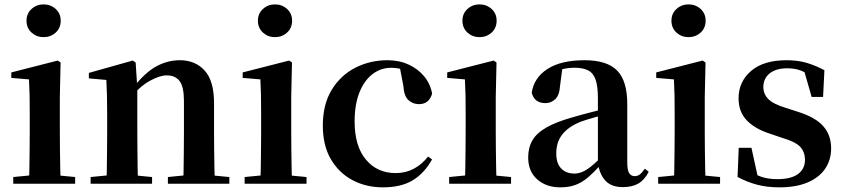

<svg xmlns="http://www.w3.org/2000/svg" viewBox="-20 -821 3770 858"><path d="M39.2 0V-29.9L145.8 -40.2H207.8L315.8 -29.9V0ZM109.6 0Q110.6 -25.5 111.3 -67.4Q111.9 -109.4 112.4 -154.8Q112.9 -200.3 112.9 -234.8V-308Q112.9 -358.3 112.3 -394.3Q111.6 -430.4 109.6 -466.2L30.5 -472.9V-497.4L238.1 -550.4L250.8 -541.7L247.4 -387.9V-234.8Q247.4 -200.3 247.9 -154.8Q248.4 -109.4 249.2 -67.4Q250.1 -25.5 251.1 0ZM174.8 -655Q143.6 -655 121 -675.4Q98.5 -695.9 98.5 -728.8Q98.5 -760.3 121 -780.9Q143.6 -801.4 174.8 -801.4Q206.5 -801.4 228.9 -780.9Q251.3 -760.3 251.3 -728.8Q251.3 -695.9 228.9 -675.4Q206.5 -655 174.8 -655Z M385 0V-29.9L490.6 -40.2H553.7L659.6 -29.9V0ZM455.2 0Q456.9 -25.5 457.4 -67.4Q457.9 -109.4 458.4 -154.8Q458.9 -200.3 458.9 -234.8V-310.2Q458.9 -360 458 -393.7Q457.2 -427.5 455.2 -463.8L377.1 -470.7V-495.2L573.2 -550.4L586.2 -541.7L593.6 -428V-425.6V-234.8Q593.6 -200.3 594.1 -154.8Q594.6 -109.4 595.1 -67.4Q595.6 -25.5 596.6 0ZM730.3 0V-29.9L834.2 -40.2H896.8L1004.9 -29.9V0ZM799 0Q800 -25.5 800.5 -66.9Q801 -108.4 801.5 -153.8Q802 -199.3 802 -234.8V-369.8Q802 -433.2 782.6 -458.7Q763.2 -484.2 725.2 -484.2Q694.6 -484.2 650.8 -460.5Q607.1 -436.8 561.5 -383.3L556.6 -425.7H571.9Q628.1 -497.3 678.7 -524.6Q729.3 -551.9 783.5 -551.9Q852.6 -551.9 894.5 -505.8Q936.5 -459.6 936.5 -360.5V-234.8Q936.5 -199.3 937 -153.8Q937.5 -108.4 938.3 -66.9Q939.2 -25.5 940.2 0Z M1073.2 0V-29.9L1179.8 -40.2H1241.8L1349.8 -29.9V0ZM1143.6 0Q1144.6 -25.5 1145.3 -67.4Q1145.9 -109.4 1146.4 -154.8Q1146.9 -200.3 1146.9 -234.8V-308Q1146.9 -358.3 1146.3 -394.3Q1145.6 -430.4 1143.6 -466.2L1064.5 -472.9V-497.4L1272.1 -550.4L1284.8 -541.7L1281.4 -387.9V-234.8Q1281.4 -200.3 1281.9 -154.8Q1282.4 -109.4 1283.2 -67.4Q1284.1 -25.5 1285.1 0ZM1208.8 -655Q1177.6 -655 1155 -675.4Q1132.5 -695.9 1132.5 -728.8Q1132.5 -760.3 1155 -780.9Q1177.6 -801.4 1208.8 -801.4Q1240.5 -801.4 1262.9 -780.9Q1285.3 -760.3 1285.3 -728.8Q1285.3 -695.9 1262.9 -675.4Q1240.5 -655 1208.8 -655Z M1691.1 16.2Q1616.1 16.2 1555.2 -16Q1494.3 -48.3 1458.4 -109.8Q1422.6 -171.4 1422.6 -259.7Q1422.6 -354.7 1462.5 -419.9Q1502.4 -485 1568.1 -518.5Q1633.9 -551.9 1712 -551.9Q1763.5 -551.9 1805.8 -532.5Q1848.2 -513.2 1875.8 -479.5Q1903.4 -445.8 1911 -402.4Q1897.4 -355.6 1852.4 -355.6Q1824.9 -355.6 1805.1 -373.6Q1785.4 -391.6 1782.6 -436.8L1764.8 -530.1L1832.7 -486.3Q1803.8 -503.2 1779.1 -510.6Q1754.4 -518 1727.6 -518Q1681.2 -518 1644.2 -489.4Q1607.1 -460.7 1585.9 -407.1Q1564.7 -353.5 1564.7 -277.6Q1564.7 -168.4 1615 -108Q1665.4 -47.5 1748.2 -47.5Q1792.5 -47.5 1828.8 -66.7Q1865.2 -85.9 1892.9 -121.4L1910.8 -108.4Q1875.1 -45.4 1823.3 -14.6Q1771.5 16.2 1691.1 16.2Z M1987.2 0V-29.9L2093.8 -40.2H2155.8L2263.8 -29.9V0ZM2057.6 0Q2058.6 -25.5 2059.3 -67.4Q2059.9 -109.4 2060.4 -154.8Q2060.9 -200.3 2060.9 -234.8V-308Q2060.9 -358.3 2060.3 -394.3Q2059.6 -430.4 2057.6 -466.2L1978.5 -472.9V-497.4L2186.1 -550.4L2198.8 -541.7L2195.4 -387.9V-234.8Q2195.4 -200.3 2195.9 -154.8Q2196.4 -109.4 2197.2 -67.4Q2198.1 -25.5 2199.1 0ZM2122.8 -655Q2091.6 -655 2069 -675.4Q2046.5 -695.9 2046.5 -728.8Q2046.5 -760.3 2069 -780.9Q2091.6 -801.4 2122.8 -801.4Q2154.5 -801.4 2176.9 -780.9Q2199.3 -760.3 2199.3 -728.8Q2199.3 -695.9 2176.9 -675.4Q2154.5 -655 2122.8 -655Z M2483.6 16.2Q2421.2 16.2 2380.8 -19.4Q2340.3 -54.9 2340.3 -117.6Q2340.3 -161.2 2359 -193.6Q2377.7 -226.1 2422.1 -251.5Q2466.6 -277 2542.4 -297.9Q2581.8 -309.4 2631.4 -322Q2681 -334.6 2721 -344.4V-318.9Q2681 -308.9 2641 -297.6Q2600.9 -286.4 2574.1 -276.7Q2520.3 -254.9 2493.1 -220.6Q2465.8 -186.4 2465.8 -135.9Q2465.8 -90.4 2488.1 -67.9Q2510.3 -45.3 2547 -45.3Q2563.3 -45.3 2581.7 -52.6Q2600.1 -59.9 2624.4 -79.7Q2648.8 -99.4 2682.3 -135.5L2697.8 -82.4H2662.7Q2633.6 -50.6 2608.2 -28.7Q2582.7 -6.8 2553.4 4.7Q2524 16.2 2483.6 16.2ZM2763.1 15.2Q2711.6 15.2 2684.9 -14.2Q2658.2 -43.6 2651.9 -94V-96.5V-381.4Q2651.9 -434.7 2641.8 -464.5Q2631.7 -494.3 2608.6 -506.3Q2585.5 -518.3 2547 -518.3Q2521.4 -518.3 2494.3 -512.2Q2467.2 -506.1 2430.8 -491.2L2493.1 -516.3L2482.9 -439.2Q2480.3 -395.9 2461.6 -378Q2442.8 -360.2 2417.3 -360.2Q2368.1 -360.2 2356.2 -406.5Q2365.9 -473.5 2426.4 -512.7Q2486.9 -551.9 2592.1 -551.9Q2692.4 -551.9 2737.7 -505.9Q2783.1 -459.8 2783.1 -356.2V-94.8Q2783.1 -60.3 2791.8 -47Q2800.6 -33.8 2816.7 -33.8Q2828.3 -33.8 2838.3 -40.9Q2848.3 -48.1 2861.7 -67.2L2878.9 -53.4Q2861 -17.5 2833.2 -1.1Q2805.4 15.2 2763.1 15.2Z M2921.2 0V-29.9L3027.8 -40.2H3089.8L3197.8 -29.9V0ZM2991.6 0Q2992.6 -25.5 2993.3 -67.4Q2993.9 -109.4 2994.4 -154.8Q2994.9 -200.3 2994.9 -234.8V-308Q2994.9 -358.3 2994.3 -394.3Q2993.6 -430.4 2991.6 -466.2L2912.5 -472.9V-497.4L3120.1 -550.4L3132.8 -541.7L3129.4 -387.9V-234.8Q3129.4 -200.3 3129.9 -154.8Q3130.4 -109.4 3131.2 -67.4Q3132.1 -25.5 3133.1 0ZM3056.8 -655Q3025.6 -655 3003 -675.4Q2980.5 -695.9 2980.5 -728.8Q2980.5 -760.3 3003 -780.9Q3025.6 -801.4 3056.8 -801.4Q3088.5 -801.4 3110.9 -780.9Q3133.3 -760.3 3133.3 -728.8Q3133.3 -695.9 3110.9 -675.4Q3088.5 -655 3056.8 -655Z M3463.3 16.2Q3408.6 16.2 3363.7 4.5Q3318.8 -7.2 3275.9 -30.3L3281.2 -160.4H3338.1L3368.6 -20.6L3320.6 -26V-62Q3352.7 -41.1 3382.9 -30.7Q3413.2 -20.4 3453.8 -20.4Q3514.1 -20.4 3545.7 -43Q3577.2 -65.7 3577.2 -107.2Q3577.2 -140.9 3556.7 -164Q3536.1 -187.1 3475.5 -204.9L3419.7 -223.9Q3354.9 -244.5 3317.7 -282.6Q3280.5 -320.7 3280.5 -382Q3280.5 -455.6 3336.2 -503.8Q3391.9 -551.9 3495.2 -551.9Q3543.5 -551.9 3582.9 -540.7Q3622.2 -529.5 3664.1 -507.2L3658.1 -387.7H3607.1L3568.6 -521.5L3611 -507.8V-477Q3580.7 -497.5 3556.1 -506.7Q3531.5 -515.8 3497.8 -515.8Q3448 -515.8 3419.6 -493.1Q3391.2 -470.4 3391.2 -431.8Q3391.2 -401.6 3412.6 -379.1Q3433.9 -356.6 3490.8 -339.1L3546.9 -321.1Q3624.8 -296.3 3659.4 -256.6Q3694.1 -217 3694.1 -158.3Q3694.1 -105.4 3666.8 -66.1Q3639.4 -26.7 3588 -5.3Q3536.6 16.2 3463.3 16.2Z"/></svg>

Font: Noto Serif KR
Style: Regular
Weight: 200
Designer: Ryoko NISHIZUKA 西塚涼子 (kana & ideographs); Frank Grießhammer (Latin, Greek & Cyrillic); Wenlong ZHANG 张文龙 (bopomofo); San
Foundry: Adobe
Version: Version 2.001;hotconv 1.1.0;makeotfexe 2.6.0